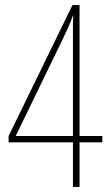

<svg xmlns="http://www.w3.org/2000/svg" viewBox="-20 -738 434 758"><path d="M384 -176H294V0H268V-176H14V-201L266 -718H294V-201H384ZM268 -617Q268 -636 268 -648.5Q268 -661 269 -677H268Q259 -651 247 -625Q235 -599 224 -576L42 -201H268Z"/></svg>

Font: Noto Sans Hebrew ExtraCondensed Thin
Style: Regular
Weight: 100
Width: 2
Designer: Monotype Design Team
Foundry: Monotype Imaging Inc.
Version: Version 2.004; ttfautohint (v1.8.4.7-5d5b)